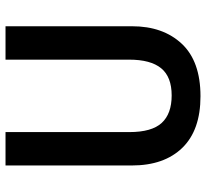

<svg xmlns="http://www.w3.org/2000/svg" viewBox="-46 -708 764 713"><g transform="rotate(-90 336.5 -352.0)"><path d="M595 -244Q595 -129 530 -59.5Q465 10 335 10Q209 10 143.5 -57.5Q78 -125 78 -245V-714H202V-254Q202 -171 236 -134Q270 -97 338 -97Q407 -97 439 -136Q471 -175 471 -255V-714H595Z"/></g></svg>

Font: Noto Sans SemiCondensed SemiBold
Style: Regular
Weight: 600
Width: 4
Designer: Monotype Design Team
Foundry: Monotype Imaging Inc.
Version: Version 2.013; ttfautohint (v1.8.4.7-5d5b)